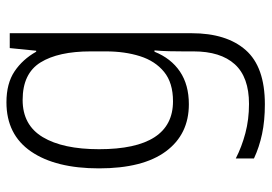

<svg xmlns="http://www.w3.org/2000/svg" viewBox="-140 -442 822 581"><g transform="rotate(-90 270.5 -151.0)"><path d="M252 -542Q309 -542 345.5 -517.5Q382 -493 405 -452H408L416 -532H461V18Q461 124 410 182Q359 240 246 240Q196 240 156 231.5Q116 223 82 207V152Q117 170 158.5 181Q200 192 247 192Q328 192 367 149Q406 106 406 24V-8Q406 -28 406.5 -49.5Q407 -71 409 -94H405Q385 -44 345 -17Q305 10 246 10Q155 10 103.5 -59.5Q52 -129 52 -262Q52 -393 103 -467.5Q154 -542 252 -542ZM259 -493Q183 -493 146.5 -432Q110 -371 110 -262Q110 -38 255 -38Q311 -38 344 -65Q377 -92 391.5 -138Q406 -184 406 -241V-287Q406 -385 372.5 -439Q339 -493 259 -493Z"/></g></svg>

Font: Noto Sans Lao UI SemCond Light
Style: Regular
Weight: 300
Width: 4
Designer: Monotype Design Team
Foundry: Monotype Imaging Inc.
Version: Version 2.000; ttfautohint (v1.8.4.7-5d5b)